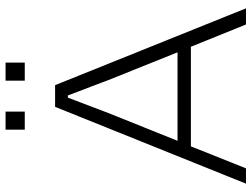

<svg xmlns="http://www.w3.org/2000/svg" viewBox="-127 -777 904 690"><g transform="rotate(-90 325.0 -432.0)"><path d="M10 0 286 -686H364L640 0H582L502 -198H144L65 0ZM164 -246H482L382 -495Q379 -503 373 -519Q367 -535 359 -556Q351 -577 342.5 -599Q334 -621 327 -640H319Q312 -621 302 -595Q292 -569 282 -542.5Q272 -516 264 -495ZM204 -795V-864H269V-795ZM380 -795V-864H445V-795Z"/></g></svg>

Font: Archivo SemiBold Thin
Style: Regular
Weight: 250
Version: Version 2.001